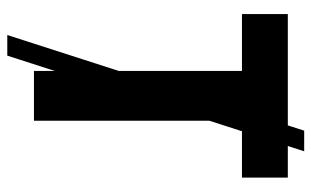

<svg xmlns="http://www.w3.org/2000/svg" viewBox="-188 -612 875 540"><g transform="rotate(90 250.0 -342.5)"><path d="M79 75 348 -760H406L137 75ZM180 0V-585H20V-714H480V-585H320V0Z"/></g></svg>

Font: Noto Sans Mono Condensed Extra
Style: Regular
Weight: 800
Width: 3
Designer: Monotype Design Team
Foundry: Monotype Imaging Inc.
Version: Version 1.900